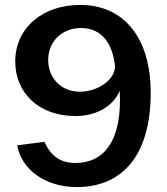

<svg xmlns="http://www.w3.org/2000/svg" viewBox="-20 -752 678 781"><path d="M292 9C478 9 593 -120 593 -375C593 -597 485 -732 306 -732C155 -732 42 -640 42 -502C42 -374 138 -280 287 -280C372 -280 440 -319 467 -383C478 -178 402 -89 287 -89C217 -89 182 -127 161 -175L50 -161C67 -62 165 9 292 9ZM305 -379C228 -379 176 -435 176 -508C176 -584 233 -638 309 -638C385 -638 436 -588 448 -483C448 -428 379 -379 305 -379Z"/></svg>

Font: United Sans SemiBold
Style: Regular
Weight: 600
Designer: Pablo Impallari, Rodrigo Fuenzalida (Modified by Dan O. Williams)
Version: Version 1.000;PS 001.000;hotconv 1.0.88;makeotf.lib2.5.64775